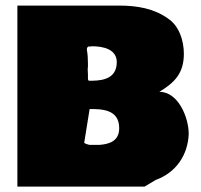

<svg xmlns="http://www.w3.org/2000/svg" viewBox="-20 -698 728 696"><path d="M557.6 -365.2C612 -397.9 646.5 -431.8 646.5 -502.9C646.5 -551.8 628.9 -604.5 588.9 -630.9C539.1 -667 476.6 -677.7 414.1 -677.7H43V-21.5H503.9L544.9 -45.9C615.2 -71.3 661.1 -132.8 664.1 -212.9C664.1 -270.4 627.1 -365.2 557.6 -365.2ZM304.9 -302.7C346.9 -302.7 412.1 -302.8 412.1 -233.4C412.1 -187.5 377.9 -175.8 341.8 -172.9H303.7C298.8 -173.8 285.3 -178 285.3 -180.9ZM294.9 -517.6C294.9 -522.5 294.9 -527.3 302.7 -530.3V-529.3C303.7 -529.3 311.5 -529.3 313.5 -530.3C354.5 -530.3 403.3 -519.5 403.3 -472.7C403.3 -405.3 337.9 -405.3 302.7 -405.3C299.8 -406.2 298.8 -409.2 298.8 -412.1V-427.7C298.8 -435.5 297.9 -442.4 297.9 -447.3C297.9 -450.2 298.8 -454.1 298.8 -457V-466.8C298.8 -485.4 297.9 -501 294.9 -517.6Z"/></svg>

Font: Bowlby One SC
Style: Regular
Weight: 400
Width: 1
Version: Version 1.2